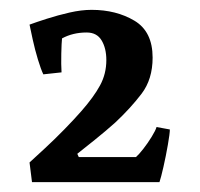

<svg xmlns="http://www.w3.org/2000/svg" viewBox="-20 -685 407 390"><path d="M106 -607Q105 -598 104.5 -576Q104 -554 105 -538L68 -534Q63 -544.4 57 -564.2Q51 -584 46.5 -604.5Q42 -625 40 -635Q53.5 -640 75.4 -647Q97.3 -654 121.2 -659.5Q145.2 -665 166 -665Q216 -665 253 -643Q290 -621 290 -568Q290 -524 267.5 -494.5Q245 -465 214 -436Q195 -419 172.6 -401Q150.3 -383 137 -372.6L140 -366H256.2Q262 -371 271 -382.5Q280 -394 288 -407Q296 -420 298 -427L325 -422Q325 -414 321 -391Q317 -368 312 -346Q307 -324 303.9 -315H45L40 -355Q52 -366 71.5 -384Q91 -402 111 -422.5Q131 -443 145 -459Q170.5 -488 183.2 -511.5Q196 -535 196 -563Q196 -586.9 186.4 -602.9Q176.8 -619 156 -619Q128 -619 106 -607Z"/></svg>

Font: Buenard
Style: Regular
Weight: 400
Version: Version 2.000